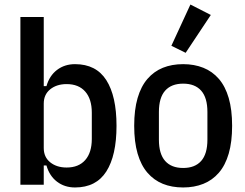

<svg xmlns="http://www.w3.org/2000/svg" viewBox="-20 -815 1081 847"><path d="M70 -740H173V-435H185Q198 -481 231.5 -506.5Q265 -532 311 -532Q404 -532 449 -461.5Q494 -391 494 -260Q494 -129 449 -58.5Q404 12 311 12Q265 12 231.5 -13.5Q198 -39 185 -85H173V0H70ZM274 -76Q327 -76 356 -109Q385 -142 385 -202V-318Q385 -378 356 -411Q327 -444 274 -444Q230 -444 201.5 -421Q173 -398 173 -358V-162Q173 -122 201.5 -99Q230 -76 274 -76Z M788 12Q738 12 698.5 -4Q659 -20 630.5 -53Q602 -86 587 -137.5Q572 -189 572 -260Q572 -331 587 -382.5Q602 -434 630.5 -467Q659 -500 698.5 -516Q738 -532 788 -532Q837 -532 877 -516Q917 -500 945.5 -467Q974 -434 989 -382.5Q1004 -331 1004 -260Q1004 -189 989 -137.5Q974 -86 945.5 -53Q917 -20 877 -4Q837 12 788 12ZM788 -74Q840 -74 867.5 -105Q895 -136 895 -199V-321Q895 -384 867.5 -415Q840 -446 788 -446Q736 -446 708.5 -415Q681 -384 681 -321V-199Q681 -136 708.5 -105Q736 -74 788 -74ZM799 -582 736 -613 820 -795 910 -749Z"/></svg>

Font: IBM Plex Sans Condensed Medium
Style: Regular
Weight: 500
Width: 3
Designer: Mike Abbink, Paul van der Laan, Pieter van Rosmalen
Foundry: Bold Monday
Version: Version 1.3